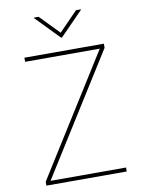

<svg xmlns="http://www.w3.org/2000/svg" viewBox="-100 -1008 805 1076"><g transform="rotate(-10 302.5 -469.5)"><path d="M75.2 0V-22.5L502.9 -704.1H78.1V-727.5H530.3V-704.1L102.5 -22.5H532.2V0ZM196.3 -939.5 302.7 -830.1 409.2 -939.5H436.5V-936.5L305.7 -802.7H299.8L169.9 -936.5V-939.5Z"/></g></svg>

Font: Inter Tight Thin
Style: Regular
Weight: 250
Designer: Rasmus Andersson
Foundry: rsms
Version: Version 3.004